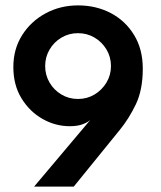

<svg xmlns="http://www.w3.org/2000/svg" viewBox="-20 -692 598 712"><path d="M106.5 0 315.5 -248Q307.5 -239.5 288 -231.8Q268.5 -224 238.5 -224Q185.5 -224 137.8 -251Q90 -278 59.8 -327.2Q29.5 -376.5 29.5 -443.5Q29.5 -510 62 -561.5Q94.5 -613 149 -642.5Q203.5 -672 269.5 -672Q336.5 -672 390.8 -643.5Q445 -615 477.2 -562.2Q509.5 -509.5 509.5 -437.5Q509.5 -359 483.8 -305.2Q458 -251.5 424 -210L253.5 0ZM269 -325Q303 -325 330.5 -341.5Q358 -358 374.8 -385.8Q391.5 -413.5 391.5 -447Q391.5 -480.5 375 -508.2Q358.5 -536 330.8 -552.5Q303 -569 269 -569Q235.5 -569 207.8 -552.5Q180 -536 163.8 -508.2Q147.5 -480.5 147.5 -447Q147.5 -413.5 163.8 -385.8Q180 -358 207.8 -341.5Q235.5 -325 269 -325Z"/></svg>

Font: League Spartan Thin SemiBold
Style: Regular
Weight: 600
Version: Version 2.002